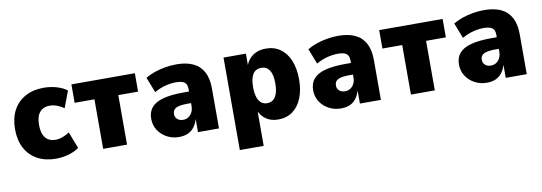

<svg xmlns="http://www.w3.org/2000/svg" viewBox="-54 -858 3916 1386"><g transform="rotate(-10 1904.0 -164.5)"><path d="M296 11Q218 11 160.5 -20.5Q103 -52 72 -110.5Q41 -169 41 -249Q41 -330 72 -388Q103 -446 160.5 -477.5Q218 -509 296 -509Q345 -509 391 -495.5Q437 -482 466 -459L420 -337Q397 -354 369.5 -364Q342 -374 316 -374Q270 -374 243.5 -343.5Q217 -313 217 -249Q217 -186 243.5 -155Q270 -124 316 -124Q342 -124 370 -134.5Q398 -145 419 -160L466 -38Q437 -16 391 -2.5Q345 11 296 11Z M643 0V-363H498V-498H963V-363H818V0Z M1198 11Q1150 11 1110 -10.5Q1070 -32 1046 -69Q1022 -106 1022 -153Q1022 -204 1050 -236.5Q1078 -269 1136 -284.5Q1194 -300 1284 -300H1343V-215H1299Q1271 -215 1250.5 -212Q1230 -209 1216.5 -202.5Q1203 -196 1196.5 -185Q1190 -174 1190 -158Q1190 -135 1206 -120.5Q1222 -106 1249 -106Q1270 -106 1287 -116.5Q1304 -127 1314.5 -147Q1325 -167 1325 -194V-318Q1325 -354 1305.5 -368Q1286 -382 1243 -382Q1208 -382 1167 -372Q1126 -362 1084 -338L1040 -451Q1072 -470 1109 -482.5Q1146 -495 1186.5 -502Q1227 -509 1268 -509Q1341 -509 1390.5 -486Q1440 -463 1466 -415Q1492 -367 1492 -293V0H1338V-96Q1328 -62 1310 -38Q1292 -14 1264.5 -1.5Q1237 11 1198 11Z M1613 180V-498H1777V-407H1774Q1791 -456 1830 -482.5Q1869 -509 1924 -509Q1986 -509 2030.5 -477Q2075 -445 2099 -386.5Q2123 -328 2123 -249Q2123 -171 2099.5 -112.5Q2076 -54 2032 -21.5Q1988 11 1925 11Q1872 11 1835.5 -15Q1799 -41 1783 -83H1788V180ZM1867 -119Q1907 -119 1928 -152Q1949 -185 1949 -249Q1949 -315 1928 -346.5Q1907 -378 1867 -378Q1827 -378 1806.5 -346Q1786 -314 1786 -249Q1786 -185 1807 -152Q1828 -119 1867 -119Z M2385 11Q2337 11 2297 -10.5Q2257 -32 2233 -69Q2209 -106 2209 -153Q2209 -204 2237 -236.5Q2265 -269 2323 -284.5Q2381 -300 2471 -300H2530V-215H2486Q2458 -215 2437.5 -212Q2417 -209 2403.5 -202.5Q2390 -196 2383.5 -185Q2377 -174 2377 -158Q2377 -135 2393 -120.5Q2409 -106 2436 -106Q2457 -106 2474 -116.5Q2491 -127 2501.5 -147Q2512 -167 2512 -194V-318Q2512 -354 2492.5 -368Q2473 -382 2430 -382Q2395 -382 2354 -372Q2313 -362 2271 -338L2227 -451Q2259 -470 2296 -482.5Q2333 -495 2373.5 -502Q2414 -509 2455 -509Q2528 -509 2577.5 -486Q2627 -463 2653 -415Q2679 -367 2679 -293V0H2525V-96Q2515 -62 2497 -38Q2479 -14 2451.5 -1.5Q2424 11 2385 11Z M2899 0V-363H2754V-498H3219V-363H3074V0Z M3454 11Q3406 11 3366 -10.5Q3326 -32 3302 -69Q3278 -106 3278 -153Q3278 -204 3306 -236.5Q3334 -269 3392 -284.5Q3450 -300 3540 -300H3599V-215H3555Q3527 -215 3506.5 -212Q3486 -209 3472.5 -202.5Q3459 -196 3452.5 -185Q3446 -174 3446 -158Q3446 -135 3462 -120.5Q3478 -106 3505 -106Q3526 -106 3543 -116.5Q3560 -127 3570.5 -147Q3581 -167 3581 -194V-318Q3581 -354 3561.5 -368Q3542 -382 3499 -382Q3464 -382 3423 -372Q3382 -362 3340 -338L3296 -451Q3328 -470 3365 -482.5Q3402 -495 3442.5 -502Q3483 -509 3524 -509Q3597 -509 3646.5 -486Q3696 -463 3722 -415Q3748 -367 3748 -293V0H3594V-96Q3584 -62 3566 -38Q3548 -14 3520.5 -1.5Q3493 11 3454 11Z"/></g></svg>

Font: Nunito Sans 10pt SemiCondensed Black
Style: Regular
Weight: 900
Width: 4
Designer: Vernon Adams
Foundry: Vernon Adams
Version: Version 3.101;gftools[0.9.27]